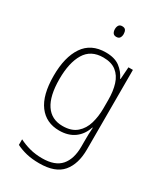

<svg xmlns="http://www.w3.org/2000/svg" viewBox="-233 -820 998 1157"><g transform="rotate(30 265.5 -242.0)"><path d="M256 -539Q318 -539 354 -512Q390 -485 409 -444H412L418 -529H449V24Q449 126 400.5 183.5Q352 241 241 241Q190 241 151 231.5Q112 222 80 206V167Q113 184 153 195Q193 206 241 206Q330 206 370.5 159.5Q411 113 411 27V-12Q411 -36 411.5 -58Q412 -80 414 -106H411Q393 -51 351 -20.5Q309 10 246 10Q155 10 104 -58Q53 -126 53 -260Q53 -390 103.5 -464.5Q154 -539 256 -539ZM258 -505Q172 -505 132.5 -439.5Q93 -374 93 -260Q93 -143 133 -83.5Q173 -24 250 -24Q312 -24 347.5 -55Q383 -86 397 -135Q411 -184 411 -239V-299Q411 -359 396.5 -405.5Q382 -452 348.5 -478.5Q315 -505 258 -505ZM262 -725Q280 -725 286.5 -714.5Q293 -704 293 -688Q293 -672 286 -661.5Q279 -651 262 -651Q246 -651 239 -661.5Q232 -672 232 -688Q232 -704 239 -714.5Q246 -725 262 -725Z"/></g></svg>

Font: Noto Sans Arabic UI SmCn XLt
Style: Regular
Weight: 200
Width: 4
Designer: Monotype Design Team, Nadine Chahine and Nizar Qandah
Foundry: Monotype Imaging Inc.
Version: Version 2.010; ttfautohint (v1.8.4.7-5d5b)